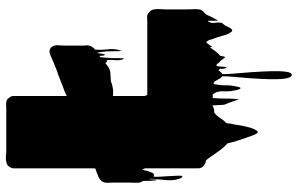

<svg xmlns="http://www.w3.org/2000/svg" viewBox="-205 -537 1044 674"><g transform="rotate(-90 317.0 -200.0)"><path d="M621 -63Q621 -57 621.5 -50.5Q622 -44 622 -37Q622 -30 621 -23Q620 -16 616 -11Q614 -9 611.5 -6.5Q609 -4 606 -2Q602 3 599.5 9.5Q597 16 594 21L586 36Q585 37 584 40.5Q583 44 582 42Q581 37 581 27.5Q581 18 581 11.5Q581 5 578 10Q572 20 574 32Q576 44 574 55Q573 59 570 61.5Q567 64 565 68Q562 72 560 77.5Q558 83 554 88Q553 89 551 91.5Q549 94 546 93Q542 92 538.5 84.5Q535 77 533 74Q529 62 525.5 49.5Q522 37 517 24Q516 19 513.5 12.5Q511 6 505 2Q504 3 501 7Q498 11 498 11Q497 13 494 16Q493 17 492 20Q491 23 490 22Q488 18 488 15L475 33Q472 37 469.5 40Q467 43 464 46Q460 50 458 51Q457 55 456.5 59.5Q456 64 454 68Q453 70 450 64L445 59Q444 57 443 55Q442 53 440 52Q438 51 435.5 48Q433 45 432 44Q432 43 429.5 40.5Q427 38 426 38Q422 38 422 40Q420 48 420 56.5Q420 65 418 73Q417 74 416 72Q415 70 414 69Q411 56 413 54Q415 52 407 45Q407 46 406 47Q404 49 402 51.5Q400 54 398 56Q396 58 394 59Q393 68 395.5 96Q398 124 400.5 159.5Q403 195 404 228.5Q405 262 402 283Q399 304 390 302Q381 300 378 277.5Q375 255 376 222Q377 189 379.5 155Q382 121 384.5 94.5Q387 68 386 58Q383 56 380 52Q380 51 379.5 51Q379 51 379 50Q378 50 378 49.5Q378 49 378 49Q378 49 376 45L370 35Q370 34 369.5 33.5Q369 33 369 33Q368 33 366 30.5Q364 28 362 27Q358 29 358 33Q354 55 354.5 71Q355 87 350 110Q349 113 348.5 116Q348 119 346 122Q345 123 342 121Q341 119 340 115.5Q339 112 338 109Q337 104 336 98.5Q335 93 334 88Q333 77 333.5 60Q334 43 327 31Q323 27 321 24Q320 25 314 25Q310 25 310 24Q308 46 308 69Q308 92 306 115Q306 118 304.5 113.5Q303 109 302 107Q298 97 294 84Q292 78 289.5 73Q287 68 286 62Q285 52 285 42Q285 32 283 22Q282 25 279 26Q272 30 265 30Q261 30 259 30L257 31L247 41Q241 48 235.5 57Q230 66 222 72Q221 78 220.5 84Q220 90 218 96Q215 115 211 136Q209 146 206 156Q203 166 198 175Q197 176 195 179.5Q193 183 190 183Q187 182 185 178.5Q183 175 182 173Q177 162 173.5 151Q170 140 166 129Q163 119 159.5 109.5Q156 100 154 90Q153 87 152.5 83.5Q152 80 150 76Q143 70 138 64Q128 53 120 41Q112 29 104 18Q100 12 98 10Q96 8 93.5 4Q91 0 81 -1Q77 -3 73 -6Q63 -14 63 -27V-213L59 -223Q58 -222 58 -220.5Q58 -219 58 -219Q57 -218 57 -217Q57 -216 56 -214Q55 -210 54.5 -206.5Q54 -203 52 -199Q51 -197 49 -191.5Q47 -186 45 -184Q42 -181 40 -181H39Q37 -183 34 -183Q33 -176 33.5 -164.5Q34 -153 35 -140Q35 -136 35.5 -133Q36 -130 36 -126V-120Q37 -112 37 -104.5Q37 -97 37 -92Q37 -90 37 -87Q37 -84 36 -83Q35 -80 32 -83Q28 -87 26 -94Q24 -101 23 -106Q20 -123 22 -140.5Q24 -158 25 -175Q25 -177 25.5 -178.5Q26 -180 26 -182Q26 -187 26.5 -191Q27 -195 25 -199V-193Q25 -192 24.5 -186.5Q24 -181 24 -176Q26 -180 24 -175Q22 -170 21 -167Q20 -164 23 -173Q23 -173 22.5 -173Q22 -173 22 -174Q20 -176 20 -183Q19 -188 19 -193Q19 -198 19 -203V-213Q19 -218 19 -218.5Q19 -219 17 -223L16 -224Q16 -225 15.5 -225.5Q15 -226 15 -227Q15 -227 15 -227.5Q15 -228 14 -228Q14 -229 13.5 -230Q13 -231 13 -232Q12 -240 12.5 -248Q13 -256 13 -264V-324Q13 -334 12.5 -345Q12 -356 18 -365Q23 -371 30 -375Q35 -377 40 -379Q45 -381 49 -383Q52 -383 54.5 -384.5Q57 -386 58 -386Q59 -386 61 -386.5Q63 -387 63 -392V-673Q63 -679 66 -685Q66 -685 66 -685.5Q66 -686 67 -687Q69 -690 70.5 -692Q72 -694 77 -697Q81 -699 83 -699Q92 -702 101.5 -701.5Q111 -701 120 -700H269Q277 -700 284.5 -700.5Q292 -701 299 -699Q305 -697 307 -695Q309 -693 313 -687Q317 -682 317 -673V-488L323 -490Q323 -491 323.5 -491Q324 -491 324 -491Q332 -495 339.5 -497.5Q347 -500 354 -503Q367 -508 379.5 -513Q392 -518 405 -522L440 -536Q443 -538 449 -540Q456 -543 462.5 -546Q469 -549 476 -548Q483 -547 488 -542Q492 -538 494 -531Q496 -524 495 -515Q494 -506 494 -499V-427Q496 -415 493 -406Q492 -405 491.5 -402.5Q491 -400 489 -398Q488 -397 487 -396Q486 -395 485 -393Q484 -392 483 -391Q482 -390 480 -389Q478 -367 481 -343Q484 -319 476 -297Q475 -293 474.5 -302.5Q474 -312 474 -328Q474 -344 472.5 -359.5Q471 -375 468 -382Q467 -377 466.5 -372Q466 -367 465 -362Q464 -360 463.5 -356Q463 -352 461 -354Q458 -358 458.5 -363.5Q459 -369 457 -373Q457 -373 454 -370Q454 -370 453.5 -370Q453 -370 453 -369Q452 -359 451.5 -349Q451 -339 450 -329Q450 -323 450 -311Q450 -299 449.5 -291.5Q449 -284 446 -290Q441 -304 443 -319Q445 -334 442 -348Q442 -349 440.5 -347.5Q439 -346 437 -347Q436 -348 435 -349.5Q434 -351 432 -352Q427 -348 421.5 -343.5Q416 -339 409 -337Q404 -335 398 -334.5Q392 -334 385 -334Q381 -333 378 -333Q375 -333 371 -333Q368 -333 364 -331Q363 -331 361 -330Q359 -329 358 -329Q354 -328 349 -327Q344 -326 339 -325H324Q323 -325 321 -325.5Q319 -326 317 -325V-213L321 -205H582Q587 -205 592.5 -205.5Q598 -206 603 -204Q607 -202 609 -200Q610 -200 612 -198Q618 -193 620 -185Q620 -186 621 -182.5Q622 -179 621 -179Q623 -170 622 -160.5Q621 -151 621 -142Z"/></g></svg>

Font: Rubik Wet Paint
Style: Regular
Weight: 400
Designer: Hubert and Fischer, NaN
Foundry: Hubert and Fischer, NaN
Version: Version 2.200